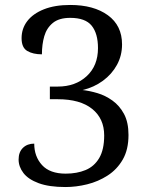

<svg xmlns="http://www.w3.org/2000/svg" viewBox="-20 -744 599 774"><path d="M244 10Q178 10 136 -5.5Q94 -21 74.5 -46.5Q55 -72 55 -101Q55 -131 72.5 -148Q90 -165 118 -165Q118 -113 149.5 -78.5Q181 -44 245 -44Q290 -44 325 -58.5Q360 -73 380 -107Q400 -141 400 -198Q400 -266 351.5 -305Q303 -344 213 -344H181V-395H213Q284 -395 329.5 -437Q375 -479 375 -550Q375 -609 349.5 -640.5Q324 -672 263 -672Q218 -672 193 -651.5Q168 -631 158.5 -598Q149 -565 149 -525Q113 -525 90 -538.5Q67 -552 67 -590Q67 -629 90 -659Q113 -689 157 -706.5Q201 -724 263 -724Q358 -724 415 -682.5Q472 -641 472 -565Q472 -520 451.5 -482.5Q431 -445 395 -418.5Q359 -392 313 -381Q341 -378 373 -368.5Q405 -359 433.5 -338.5Q462 -318 480 -284.5Q498 -251 498 -200Q498 -141 475 -101Q452 -61 414 -36.5Q376 -12 331.5 -1Q287 10 244 10Z"/></svg>

Font: Noto Serif Sinhala
Style: Regular
Weight: 400
Designer: Jelle Bosma - Monotype Design Team
Foundry: Monotype Imaging Inc.
Version: Version 2.006